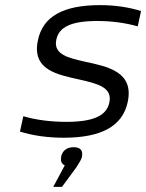

<svg xmlns="http://www.w3.org/2000/svg" viewBox="-20 -529 571 750"><path d="M287 -219C364 -202 420 -187 407 -128C396 -77 345 -53 239 -53C181 -53 122 -60 71 -75L58 -15C110 1 167 9 229 9C374 9 459 -35 479 -131C504 -249 400 -269 312 -288C251 -302 187 -315 200 -374C210 -423 257 -447 360 -447C415 -447 469 -440 518 -426L531 -486C482 -501 429 -509 371 -509C227 -509 147 -465 128 -371C103 -254 209 -237 287 -219ZM188 201H222L278 125C290 106 297 96 300 84V83C305 59 294 46 268 46C242 46 224 59 219 82V84C216 99 220 111 233 117Z"/></svg>

Font: LT Wave Text Light Italic
Style: Regular
Weight: 300
Designer: Daniel Lyons
Version: Version 2.5 (Glyphs App)